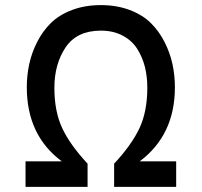

<svg xmlns="http://www.w3.org/2000/svg" viewBox="-20 -732 790 752"><path d="M427 0V-91Q496 -165 526.5 -230.5Q557 -296 557 -389Q557 -432 547.5 -470Q538 -508 517.5 -540.5Q497 -573 460.5 -592.5Q424 -612 375 -612Q281 -612 237 -546.5Q193 -481 193 -388Q193 -296 223.5 -230.5Q254 -165 323 -91V0H80V-100H222Q85 -202 85 -390Q85 -437 94.5 -481Q104 -525 125.5 -567.5Q147 -610 179.5 -642Q212 -674 262.5 -693Q313 -712 375 -712Q437 -712 487.5 -693Q538 -674 570.5 -642Q603 -610 624.5 -567.5Q646 -525 655.5 -481Q665 -437 665 -390Q665 -203 527 -100H670V0Z"/></svg>

Font: Overpass Light
Style: Bold
Weight: 600
Designer: Delve Withrington, Thomas Jockin
Foundry: Delve Fonts
Version: Version 3.000;DELV;Overpass